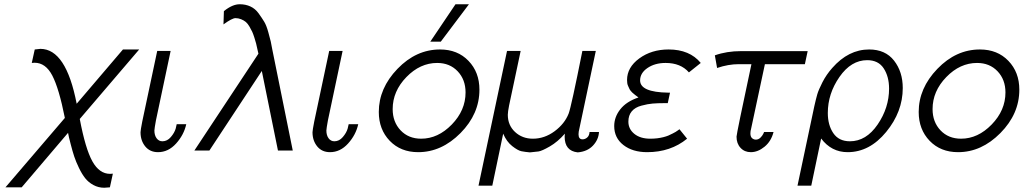

<svg xmlns="http://www.w3.org/2000/svg" viewBox="-20 -715 4862 912"><path d="M5.9 174.8 288.1 -154.8Q260.3 -294.9 228.5 -356Q196.8 -417 144 -417Q135.3 -417 130.9 -416L145 -480L171.9 -482.9Q293.9 -482.9 344.2 -222.2L564 -480H641.1L358.9 -149.9Q385.7 -7.8 418.9 51.5Q452.1 110.8 502.9 110.8Q511.7 110.8 516.1 109.9L502 174.8Q483.9 176.8 475.1 176.8Q447.3 176.8 423.6 163.8Q399.9 150.9 384.5 131.3Q369.1 111.8 355 82.5Q340.8 53.2 332.5 28.1Q324.2 2.9 315.9 -29.8Q306.2 -65.9 303.2 -84L83 174.8Z M647.5 -86.9Q647.5 -95.7 655.8 -138.2L726.6 -472.2V-473.1H790.5L720.7 -143.1Q713.9 -106 713.4 -95.2Q713.4 -72.3 723.9 -58.1Q734.4 -43.9 751.5 -43.9Q774.4 -43.9 791.5 -64Q808.6 -84 814.5 -104L819.3 -125H864.7Q853.5 -74.2 816.4 -33.2Q779.3 7.8 730.5 7.8Q692.4 7.8 669.9 -19.5Q647.5 -46.9 647.5 -86.9Z M903.3 0 1207.5 -460Q1206.5 -462.9 1202.6 -481.4Q1198.7 -500 1196.5 -508.5Q1194.3 -517.1 1188.5 -535.6Q1182.6 -554.2 1178 -564.2Q1173.3 -574.2 1165 -588.6Q1156.7 -603 1147.7 -610.6Q1138.7 -618.2 1125.5 -623.5Q1112.3 -628.9 1098.6 -628.9Q1082.5 -628.9 1041.5 -599.1L1043.5 -662.1Q1084.5 -695.3 1119.6 -694.8Q1146.5 -694.8 1169.4 -684.3Q1192.4 -673.8 1208.5 -651.4Q1224.6 -628.9 1235.1 -611.6Q1245.6 -594.2 1254.6 -561.5Q1263.7 -528.8 1266.1 -517.8Q1268.6 -506.8 1273.4 -480L1370.6 0H1300.3L1223.6 -377.9L974.6 0Z M1464.4 -86.9Q1464.4 -95.7 1472.7 -138.2L1543.5 -472.2V-473.1H1607.4L1537.6 -143.1Q1530.8 -106 1530.3 -95.2Q1530.3 -72.3 1540.8 -58.1Q1551.3 -43.9 1568.4 -43.9Q1591.3 -43.9 1608.4 -64Q1625.5 -84 1631.3 -104L1636.2 -125H1681.6Q1670.4 -74.2 1633.3 -33.2Q1596.2 7.8 1547.4 7.8Q1509.3 7.8 1486.8 -19.5Q1464.4 -46.9 1464.4 -86.9Z M1779.3 -183.1Q1779.3 -295.9 1867.9 -387.9Q1956.5 -480 2070.3 -480Q2153.3 -480 2205.3 -426Q2257.3 -372.1 2257.3 -289.1Q2257.3 -173.8 2167.5 -83Q2077.6 7.8 1966.3 7.8Q1883.3 7.8 1831.3 -46.1Q1779.3 -100.1 1779.3 -183.1ZM1845.2 -196.8Q1845.2 -135.7 1882.8 -95.9Q1920.4 -56.2 1980.5 -56.2Q2060.5 -56.2 2126 -123.5Q2191.4 -190.9 2191.4 -275.9Q2191.4 -336.9 2153.8 -376.5Q2116.2 -416 2056.6 -416Q1975.6 -416 1910.4 -348.9Q1845.2 -281.7 1845.2 -196.8ZM2023.9 -517.1 2143.6 -694.8H2207.5L2073.7 -517.1Z M2252.9 167 2388.2 -472.2 2389.2 -473.1H2453.1Q2439 -403.3 2421.6 -324.2Q2404.3 -245.1 2398.2 -214.1Q2392.1 -183.1 2392.1 -169.9Q2392.1 -120.1 2426.5 -88.1Q2460.9 -56.2 2511.2 -56.2Q2566.4 -56.2 2614.3 -91.6Q2662.1 -127 2681.2 -175.8Q2693.4 -208 2746.1 -472.2V-473.1H2810.1L2729 -89.8Q2728 -85 2728 -77.1Q2728 -53.2 2747.1 -53.2Q2759.3 -53.2 2769.3 -62Q2779.3 -70.8 2780.3 -87.9H2825.2Q2823.2 -51.8 2796.6 -23.4Q2770 4.9 2724.1 8.8Q2662.1 2 2662.1 -65.9Q2662.1 -67.9 2662.6 -72.5Q2663.1 -77.1 2663.1 -80.1Q2628.9 -41 2591.6 -19.5Q2554.2 2 2538.1 4.4Q2522 6.8 2497.1 8.8Q2474.1 6.8 2457 3.4Q2439.9 0 2413.1 -21Q2386.2 -42 2370.1 -80.1L2318.4 167Z M2897.5 -116.2Q2897.5 -159.2 2926.5 -196Q2955.6 -232.9 3012.7 -252Q3011.7 -252.9 3006.1 -257.1Q3000.5 -261.2 2998.5 -262.7Q2996.6 -264.2 2991.2 -268.6Q2985.8 -272.9 2982.7 -275.9Q2979.5 -278.8 2975.1 -284.4Q2970.7 -290 2968.8 -294.9Q2966.8 -299.8 2963.6 -306.4Q2960.4 -313 2959.5 -320.1Q2958.5 -327.1 2958.5 -335Q2958.5 -395 3016.6 -437.5Q3074.7 -480 3155.8 -480Q3255.9 -480 3308.6 -416L3252.4 -371.1Q3213.4 -416 3141.6 -416Q3090.8 -416 3055.7 -392.1Q3020.5 -368.2 3020.5 -333Q3020.5 -276.9 3153.8 -274.9Q3159.7 -274.9 3162.6 -274.9L3151.9 -225.1H3136.7Q3103.5 -225.1 3080.1 -223.1Q3056.6 -221.2 3026.6 -213.1Q2996.6 -205.1 2980.7 -186Q2964.8 -167 2964.8 -137.2Q2964.8 -102.1 2993.2 -79.1Q3021.5 -56.2 3068.8 -56.2Q3085.9 -56.2 3101.8 -58.1Q3117.7 -60.1 3131.1 -63.5Q3144.5 -66.9 3154.5 -71Q3164.6 -75.2 3174.6 -80.6Q3184.6 -85.9 3189.2 -88.4Q3193.8 -90.8 3200.7 -96.2L3207.5 -101.1L3243.7 -56.2Q3165.5 7.8 3053.7 7.8Q2984.9 7.8 2941.2 -26.1Q2897.5 -60.1 2897.5 -116.2Z M3375.5 -452.1Q3431.6 -472.2 3500.5 -472.2H3816.4L3803.2 -410.2H3613.3L3546.4 -97.2Q3546.4 -97.2 3545.4 -94.2Q3545.4 -92.3 3544.9 -88.6Q3544.4 -85 3544.4 -81.1Q3544.4 -65.9 3552.2 -58.8Q3560.1 -51.8 3570.3 -51.8Q3582.5 -51.8 3591.8 -60.8Q3601.1 -69.8 3605.5 -79.1L3609.4 -87.9H3654.3Q3643.1 -43.9 3611.6 -18.1Q3580.1 7.8 3546.4 7.8Q3516.6 7.8 3497.6 -12.7Q3478.5 -33.2 3478.5 -65.9Q3478.5 -79.1 3549.3 -410.2H3489.3Q3439.5 -410.2 3386.2 -392.1Z M3768.1 167 3848.1 -210.9Q3856 -246.1 3862.1 -267.1Q3868.2 -288.1 3886.7 -324.5Q3905.3 -360.8 3933.1 -392.1Q4010.3 -480 4108.4 -480Q4185.5 -480 4226.8 -427Q4268.1 -374 4268.1 -296.9Q4268.1 -184.1 4189.2 -88.1Q4110.4 7.8 4006.3 7.8Q3929.2 7.8 3880.4 -57.1L3833.5 167ZM3912.1 -178.2Q3912.1 -121.1 3938.2 -82.5Q3964.4 -43.9 4017.1 -43.9Q4094.2 -43.9 4148.7 -123.5Q4203.1 -203.1 4203.1 -293.9Q4203.1 -351.1 4177.7 -390.1Q4152.3 -429.2 4099.1 -429.2Q4022.9 -429.2 3967.5 -349.6Q3912.1 -270 3912.1 -178.2Z M4343.8 -183.1Q4343.8 -295.9 4432.4 -387.9Q4521 -480 4634.8 -480Q4717.8 -480 4769.8 -426Q4821.8 -372.1 4821.8 -289.1Q4821.8 -173.8 4731.9 -83Q4642.1 7.8 4530.8 7.8Q4447.8 7.8 4395.8 -46.1Q4343.8 -100.1 4343.8 -183.1ZM4409.7 -196.8Q4409.7 -135.7 4447.3 -95.9Q4484.9 -56.2 4544.9 -56.2Q4625 -56.2 4690.4 -123.5Q4755.9 -190.9 4755.9 -275.9Q4755.9 -336.9 4718.3 -376.5Q4680.7 -416 4621.1 -416Q4540 -416 4474.9 -348.9Q4409.7 -281.7 4409.7 -196.8Z"/></svg>

Font: CMU Bright
Style: Oblique
Weight: 500
Italic angle: -12°
Version: Version 0.7.0